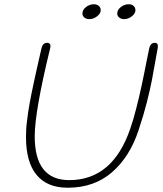

<svg xmlns="http://www.w3.org/2000/svg" viewBox="-20 -876 766 902"><path d="M399.9 -786.1Q385.7 -786.1 376.5 -793.5Q367.2 -800.8 367.2 -813Q367.2 -829.6 384 -842.8Q400.9 -856 420.9 -856Q435.5 -856 444.3 -848.1Q453.1 -840.3 453.1 -828.1Q453.1 -812.5 436 -799.3Q418.9 -786.1 399.9 -786.1ZM563 -786.1Q549.3 -786.1 540 -793.7Q530.8 -801.3 530.8 -813Q530.8 -829.6 547.6 -842.8Q564.5 -856 585 -856Q599.1 -856 607.7 -848.1Q616.2 -840.3 616.2 -828.1Q616.2 -812.5 599.4 -799.3Q582.5 -786.1 563 -786.1ZM297.9 5.9Q201.7 5.9 151.9 -54.2Q102.1 -114.3 102.1 -231.9Q102.1 -249.5 103 -267.8Q104 -286.1 107.2 -309.6Q110.4 -333 112.3 -349.1Q114.3 -365.2 120.1 -395.5Q126 -425.8 128.7 -439.9Q131.3 -454.1 139.4 -491Q147.5 -527.8 150.1 -539.8Q152.8 -551.8 162.6 -595.2Q172.4 -638.7 174.8 -648.9Q180.7 -674.8 201.2 -674.8Q221.2 -674.8 215.8 -649.9Q143.1 -352.1 143.1 -235.8Q143.1 -29.8 305.2 -29.8Q509.3 -29.8 591.8 -271Q599.1 -292 606.2 -315.7Q613.3 -339.4 620.6 -368.9Q627.9 -398.4 633.3 -420.2Q638.7 -441.9 646.5 -479Q654.3 -516.1 657.7 -533.2Q661.1 -550.3 669.4 -592Q677.7 -633.8 680.2 -645Q685.5 -674.8 707 -674.8Q724.6 -674.8 721.2 -651.9Q702.1 -543.5 693.8 -500.5Q685.5 -457.5 670.2 -396.5Q654.8 -335.4 630.9 -264.2Q589.8 -139.2 506.1 -66.7Q422.4 5.9 297.9 5.9Z"/></svg>

Font: Comic Neue Light
Style: Italic
Weight: 300
Italic angle: -12°
Designer: Craig Rozynski
Foundry: Craig Rozynski
Version: Version 2.003;hotconv 1.0.109;makeotfexe 2.5.65596